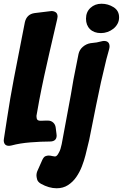

<svg xmlns="http://www.w3.org/2000/svg" viewBox="-62 -789 663 1027"><path d="M575 -696Q575 -677 566.5 -661.5Q558 -646 544 -635Q530 -624 513 -618Q496 -612 478 -612Q441 -612 419.5 -633Q398 -654 398 -689Q398 -725 422 -747Q446 -769 481 -769Q516 -769 545.5 -750.5Q575 -732 575 -696ZM0 -11Q-5 -10 -8.5 -9.5Q-12 -9 -14 -9Q-42 -9 -42 -40L-41 -45V-47L-24 -157Q-8 -263 12 -367.5Q32 -472 53 -578L71 -670Q81 -713 123 -719L205 -729H207L212 -730Q227 -730 236.5 -723Q246 -716 246 -700Q246 -697 244 -687L203 -510Q189 -450 174.5 -383Q160 -316 148 -253L133 -169Q133 -155 137.5 -149Q142 -143 157 -143L183 -144H194Q211 -144 222.5 -133.5Q234 -123 236 -106L240 -74Q241 -72 241 -64Q241 -32 204 -32Q159 -32 101.5 -27.5Q44 -23 0 -11ZM455 -562 477 -567Q488 -570 494 -570Q524 -570 524 -540Q524 -534 521 -523L507 -472L478 -349L452 -225L415 -40L395 42Q388 70 376 101Q364 132 346 158Q328 184 302 201Q276 218 241 218Q200 218 157 194Q140 184 136.5 170.5Q133 157 133 150Q133 135 140 121L164 67Q172 50 181 46.5Q190 43 198 43Q207 43 219 46Q229 48 232 48Q243 48 253 27Q258 19 261.5 7.5Q265 -4 268 -18L317 -282L331 -364L358 -500Q363 -523 381 -538.5Q399 -554 422 -558Z"/></svg>

Font: Bangerz 2
Style: Regular
Weight: 400
Designer: vernon adams
Foundry: Vernon Adams
Version: Version 2.10;December 28, 2023;FontCreator 13.0.0.2683 64-bi